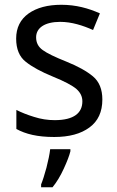

<svg xmlns="http://www.w3.org/2000/svg" viewBox="-20 -566 492 807"><path d="M410.2 -147.9C410.2 -190.4 397 -223.1 370.6 -245.1C344.2 -267.1 307.1 -287.6 258.8 -307.1C210.9 -326.2 177.7 -342.3 159.7 -355.5C141.1 -368.7 131.8 -386.2 131.8 -409.2C131.8 -448.7 168 -474.1 232.9 -474.1C281.2 -474.1 328.1 -459 371.1 -439.9L399.9 -509.8C351.6 -531.2 299.8 -545.9 237.8 -545.9C180.7 -545.9 134.8 -533.7 100.1 -509.3C65.4 -484.4 47.9 -449.2 47.9 -403.8C47.9 -359.9 61.5 -327.1 88.4 -306.2C115.2 -284.7 153.3 -264.2 202.1 -244.1C251.5 -224.1 284.2 -206.5 301.3 -191.9C317.9 -177.2 326.2 -160.2 326.2 -140.1C326.2 -91.8 291.5 -61 210 -61C180.7 -61 151.9 -65.4 123 -74.7C94.2 -83.5 69.8 -93.3 48.8 -104V-23.9C87.9 -2.4 137.2 9.8 208 9.8C270.5 9.8 319.8 -3.4 356 -30.3C392.1 -56.6 410.2 -95.7 410.2 -147.9ZM190.9 61C188.5 82 183.1 107.9 175.3 138.7C167 168.9 159.7 192.4 152.8 209V221.2H200.7C218.3 199.7 233.9 173.8 248 143.1C262.2 112.3 271.5 87.9 275.9 69.8V61Z"/></svg>

Font: Avrile Sans
Style: Regular
Weight: 400
Designer: Monotype Design Team, Google (font), Stefan Peev (BGR Cyrillic), Cristiano Sobral (main changes)
Foundry: The Avrile Sans Project Authors
Version: Version 3.110